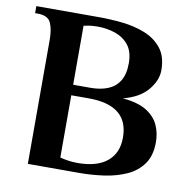

<svg xmlns="http://www.w3.org/2000/svg" viewBox="-76 -734 795 808"><g transform="rotate(10 322.0 -330.0)"><path d="M95 0V-530Q95 -575 82.5 -602.5Q70 -630 25 -630H15V-660H285Q332 -660 383.5 -654.5Q435 -649 479.5 -631.5Q524 -614 552 -579Q580 -544 580 -485Q580 -442 545.5 -400.5Q511 -359 441 -341Q507 -335 543.5 -312Q580 -289 595 -255.5Q610 -222 610 -183Q610 -126 584.5 -90Q559 -54 516 -34.5Q473 -15 420.5 -7.5Q368 0 315 0ZM300 -40Q383 -40 426.5 -76Q470 -112 470 -178Q470 -247 427.5 -281.5Q385 -316 300 -316H225V-50Q236 -47 256 -43.5Q276 -40 300 -40ZM225 -361H300Q341 -361 372.5 -373.5Q404 -386 422 -414.5Q440 -443 440 -490Q440 -540 417.5 -568Q395 -596 359.5 -608Q324 -620 285 -620Q274 -620 260.5 -619Q247 -618 225 -613Z"/></g></svg>

Font: El Messiri
Style: Regular
Weight: 400
Designer: Mohamed Gaber
Foundry: Kief Type Foundry
Version: Version 2.020